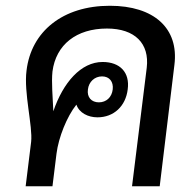

<svg xmlns="http://www.w3.org/2000/svg" viewBox="-20 -646 668 666"><path d="M88 -154 69 0H162L176 -113C183 -169 212 -242 245 -283C255 -254 286 -239 318 -239C375 -239 416 -278 423 -336C431 -395 396 -431 336 -431C261 -431 199 -360 165 -260C163 -309 158 -360 162 -398C174 -491 245 -547 351 -547C448 -547 499 -495 489 -411L438 0H534L585 -421C601 -548 514 -626 361 -626C198 -626 88 -537 72 -401C62 -325 94 -208 88 -154ZM285 -336C288 -362 308 -381 334 -381C360 -381 374 -362 371 -336C368 -309 349 -291 323 -291C297 -291 281 -309 285 -336Z"/></svg>

Font: TPK Tissa Web Medium
Style: Italic
Weight: 500
Italic angle: -7°
Designer: Jacques Le Bailly, Suppakit Chalermlarp | Katatrad Co.,Ltd.
Foundry: Jacques Le Bailly, Cadson Demak Co.,Ltd.
Version: Version 5.000;Glyphs 3.1.2 (3151)